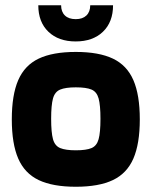

<svg xmlns="http://www.w3.org/2000/svg" viewBox="-20 -702 578 732"><path d="M269 10Q181 10 127.5 -15.5Q74 -41 49.5 -97.5Q25 -154 25 -247Q25 -340 49.5 -396.5Q74 -453 127.5 -478.5Q181 -504 269 -504Q357 -504 410.5 -478.5Q464 -453 488.5 -396.5Q513 -340 513 -247Q513 -154 488.5 -97.5Q464 -41 410.5 -15.5Q357 10 269 10ZM269 -129Q309 -129 329 -137.5Q349 -146 356 -171.5Q363 -197 363 -249Q363 -301 356 -326.5Q349 -352 329 -360.5Q309 -369 269 -369Q230 -369 209.5 -360.5Q189 -352 182 -326.5Q175 -301 175 -249Q175 -197 182 -171.5Q189 -146 209.5 -137.5Q230 -129 269 -129ZM411 -682Q411 -618 372.5 -581Q334 -544 268.5 -544Q203 -544 164.5 -581Q126 -618 126 -682H213Q213 -657 227.5 -643Q241.9 -629 268.8 -629Q295 -629 309.5 -643Q324 -657 324 -682Z"/></svg>

Font: Blinker
Style: Regular
Weight: 400
Designer: Juergen Huber
Foundry: supertype
Version: 1.017